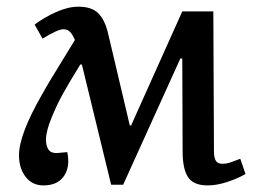

<svg xmlns="http://www.w3.org/2000/svg" viewBox="-20 -543 766 577"><path d="M350.1 12.2H314L226.1 -349.1H221.2Q188.5 -295.9 169.9 -262.7Q151.4 -229.5 134.8 -189Q118.2 -148.4 118.2 -123Q118.2 -104.5 125.7 -93.5Q133.3 -82.5 150.9 -83L182.1 -85.9Q191.4 -41.5 172.1 -13.7Q152.8 14.2 110.8 14.2Q76.7 14.2 56.9 -11.7Q37.1 -37.6 37.1 -76.2Q37.1 -138.2 105 -256.8Q119.6 -283.2 137.5 -312.5Q155.3 -341.8 175.5 -374.5Q195.8 -407.2 205.1 -422.9Q198.2 -439 190.7 -447Q183.1 -455.1 170.9 -455.1Q153.3 -455.1 107.9 -426.8L84 -469.2Q112.8 -490.7 148.7 -506.8Q184.6 -522.9 215.8 -522.9Q256.3 -522.9 276.1 -502.4Q295.9 -481.9 305.2 -440.9L370.1 -166H374L527.8 -508.8H621.1L623 -89.8Q623 -68.8 628.7 -59.8Q634.3 -50.8 648.9 -50.8Q653.8 -50.8 658.7 -51.5Q663.6 -52.2 669.4 -54Q675.3 -55.7 679 -57.1Q682.6 -58.6 690.4 -61.5Q698.2 -64.5 702.1 -65.9L717.8 -20Q694.8 -6.8 663.3 3.7Q631.8 14.2 604 14.2Q561.5 14.2 545.2 -10.5Q528.8 -35.2 528.8 -87.9L527.8 -367.2H522Z"/></svg>

Font: Literata Book Medium
Style: Italic
Weight: 500
Italic angle: -3°
Designer: Latin by Veronika Burian and Jose Scaglione. Greek by Irene Vlachou. Cyrillic by Vera Evstafieva
Foundry: TypeTogether
Version: Version 1.003;PS 001.003;hotconv 1.0.88;makeotf.lib2.5.64775